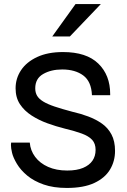

<svg xmlns="http://www.w3.org/2000/svg" viewBox="-20 -917 628 948"><path d="M35 -213H127Q130 -174 153.5 -142.5Q177 -111 217.5 -93Q258 -75 312 -75Q359 -75 390 -88Q421 -101 436.5 -123.5Q452 -146 452 -177Q452 -208 435 -226.5Q418 -245 384 -257.5Q350 -270 300 -282Q256 -293 213.5 -308.5Q171 -324 135.5 -347Q100 -370 78.5 -402.5Q57 -435 57 -481Q57 -530 84 -570.5Q111 -611 163.5 -635.5Q216 -660 291 -660Q407 -660 465.5 -603Q524 -546 524 -453Q524 -450 524 -447H434Q431 -515 391 -544.5Q351 -574 287 -574Q232 -574 193 -551.5Q154 -529 154 -481Q154 -460 163 -444.5Q172 -429 193 -416Q214 -403 249.5 -391Q285 -379 338 -365Q378 -356 415.5 -342Q453 -328 483 -307Q513 -286 530.5 -253Q548 -220 548 -172Q548 -121 523 -79.5Q498 -38 445.5 -13.5Q393 11 310 11Q244 11 195.5 -6Q147 -23 114.5 -50Q82 -77 63.5 -108Q45 -139 39.5 -162.5Q34 -186 34 -201Q34 -207 35 -213ZM238 -737 353 -897H478L325 -737Z"/></svg>

Font: Syne Med Modified
Style: Regular
Weight: 500
Designer: Lucas Descroix
Foundry: Bonjour Monde
Version: Version 2.200